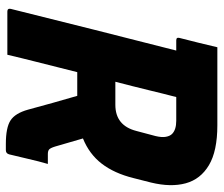

<svg xmlns="http://www.w3.org/2000/svg" viewBox="-72 -668 745 640"><g transform="rotate(90 300.0 -347.5)"><path d="M162 0H18Q7 0 9 -11Q45 -157 78.5 -289Q112 -421 148 -563H114Q103 -563 106 -574Q114 -606 122 -637.5Q130 -669 137 -700H397Q483 -700 530 -672Q577 -644 590.5 -594.5Q604 -545 588 -479L573 -420Q557 -356 525 -314.5Q493 -273 441 -252Q448 -229 454.5 -205.5Q461 -182 468 -159Q473 -143 478 -139Q483 -135 493 -135H526Q517 -104 509.5 -71Q502 -38 494 -6Q491 5 480 5H459Q405 5 381 -10.5Q357 -26 345 -69Q334 -110 322.5 -151Q311 -192 299 -233H220Q212 -201 203.5 -167.5Q195 -134 186 -98Q179 -71 173 -46Q167 -21 162 0ZM281 -475Q274 -445 266.5 -416.5Q259 -388 252 -360H329Q398 -360 416 -430L433 -494Q438 -515 435.5 -528.5Q433 -542 426 -549Q412 -563 382 -563H303Q297 -540 291.5 -518Q286 -496 281 -475Z"/></g></svg>

Font: Recursive Sn Lnr St XBd
Style: Italic
Weight: 800
Italic angle: -15°
Version: Version 1.079;hotconv 1.0.112;makeotfexe 2.5.65598; ttfautoh